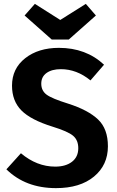

<svg xmlns="http://www.w3.org/2000/svg" viewBox="-20 -955 605 991"><path d="M423 -935 475 -875 335 -751H247L107 -875L160 -935L291 -852ZM284 -708Q424 -708 517 -621L447 -540Q376 -598 294 -598Q248 -598 220.5 -578.5Q193 -559 193 -523Q193 -487 220.5 -466.5Q248 -446 332 -420Q435 -387 486 -338.5Q537 -290 537 -200Q537 -103 465 -43.5Q393 16 269 16Q112 16 13 -81L88 -164Q170 -95 265 -95Q319 -95 351.5 -120Q384 -145 384 -190Q384 -232 357 -254.5Q330 -277 252 -301Q139 -336 90.5 -385Q42 -434 42 -513Q42 -601 110 -654.5Q178 -708 284 -708Z"/></svg>

Font: FiraGO SemiBold
Style: Regular
Weight: 600
Designer: bBox Type
Foundry: bBox Type GmbH
Version: Version 1.001;PS 001.001;hotconv 1.0.88;makeotf.lib2.5.64775